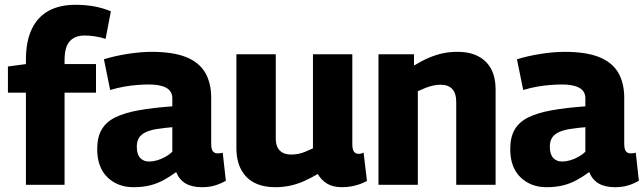

<svg xmlns="http://www.w3.org/2000/svg" viewBox="-20 -770 2684 800"><path d="M88 0V-384H13V-493L88 -503V-521Q88 -597 112 -648Q136 -699 182 -724.5Q228 -750 294 -750Q333 -750 369 -744Q405 -738 442 -723L420 -608Q399 -615 376 -618.5Q353 -622 333 -622Q292 -622 270.5 -598Q249 -574 249 -519V-503H380V-384H249V0Z M385 -149Q385 -198 403.5 -230Q422 -262 460.5 -281Q499 -300 558 -310.5Q617 -321 698 -327V-360Q698 -390 673 -404Q648 -418 601 -418Q580 -418 553 -416Q526 -414 497.5 -409Q469 -404 439 -395L413 -523Q458 -537 512 -545.5Q566 -554 612 -554Q700 -554 754.5 -532.5Q809 -511 834.5 -468Q860 -425 860 -362V-172Q860 -147 867.5 -139Q875 -131 885 -131Q890 -131 896.5 -131.5Q903 -132 908 -134L921 -17Q901 -5 876.5 2.5Q852 10 822 10Q780 10 753.5 -5.5Q727 -21 714 -53Q688 -34 661.5 -19.5Q635 -5 604.5 2.5Q574 10 536 10Q502 10 474.5 -1Q447 -12 426.5 -32.5Q406 -53 395.5 -82Q385 -111 385 -149ZM550 -159Q550 -127 564 -112Q578 -97 601 -97Q617 -97 634.5 -102Q652 -107 669 -116.5Q686 -126 698 -138V-240Q661 -237 633.5 -232.5Q606 -228 587 -219Q568 -210 559 -195.5Q550 -181 550 -159Z M1126 10Q1078 10 1042 -7.5Q1006 -25 985.5 -62Q965 -99 965 -154V-544H1129V-193Q1129 -159 1146 -142.5Q1163 -126 1193 -126Q1209 -126 1223.5 -129Q1238 -132 1252.5 -138Q1267 -144 1284 -152V-544H1448V-169Q1448 -154 1451 -145.5Q1454 -137 1460 -133Q1466 -129 1474 -129Q1485 -129 1495 -134L1509 -16Q1496 -9 1480 -3Q1464 3 1444.5 6.5Q1425 10 1405 10Q1368 10 1343.5 -4.5Q1319 -19 1304 -45Q1275 -28 1247 -15.5Q1219 -3 1189.5 3.5Q1160 10 1126 10Z M1557 0V-544H1705V-497Q1738 -517 1767.5 -529.5Q1797 -542 1825.5 -548Q1854 -554 1886 -554Q1939 -554 1974.5 -534.5Q2010 -515 2027.5 -480.5Q2045 -446 2045 -398V0H1881V-344Q1881 -382 1864 -399.5Q1847 -417 1816 -417Q1800 -417 1784.5 -413.5Q1769 -410 1753.5 -404Q1738 -398 1721 -390V0Z M2106 -149Q2106 -198 2124.5 -230Q2143 -262 2181.5 -281Q2220 -300 2279 -310.5Q2338 -321 2419 -327V-360Q2419 -390 2394 -404Q2369 -418 2322 -418Q2301 -418 2274 -416Q2247 -414 2218.5 -409Q2190 -404 2160 -395L2134 -523Q2179 -537 2233 -545.5Q2287 -554 2333 -554Q2421 -554 2475.5 -532.5Q2530 -511 2555.5 -468Q2581 -425 2581 -362V-172Q2581 -147 2588.5 -139Q2596 -131 2606 -131Q2611 -131 2617.5 -131.5Q2624 -132 2629 -134L2642 -17Q2622 -5 2597.5 2.5Q2573 10 2543 10Q2501 10 2474.5 -5.5Q2448 -21 2435 -53Q2409 -34 2382.5 -19.5Q2356 -5 2325.5 2.5Q2295 10 2257 10Q2223 10 2195.5 -1Q2168 -12 2147.5 -32.5Q2127 -53 2116.5 -82Q2106 -111 2106 -149ZM2271 -159Q2271 -127 2285 -112Q2299 -97 2322 -97Q2338 -97 2355.5 -102Q2373 -107 2390 -116.5Q2407 -126 2419 -138V-240Q2382 -237 2354.5 -232.5Q2327 -228 2308 -219Q2289 -210 2280 -195.5Q2271 -181 2271 -159Z"/></svg>

Font: Georama ExtraCondensed Thin
Style: Bold
Weight: 700
Version: Version 1.001